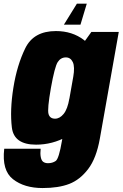

<svg xmlns="http://www.w3.org/2000/svg" viewBox="-56 -766 651 1020"><path d="M170.5 233Q255 233 312 211Q369 189 412.5 131.8Q456 74.5 474.5 -30L575 -596.5H429.5L357.5 -496L273 -17.5Q257 77.5 239.8 89.2Q222.5 101 199 101Q184 101 174 94Q164 87 160.5 68.2Q157 49.5 160 24H-33.5Q-47 139 13 186Q73 233 170.5 233ZM135.5 2.5Q222.5 2.5 300.2 -40.5Q378 -83.5 392.5 -166L312.5 -242.5Q303 -186.5 282.2 -161Q261.5 -135.5 236.5 -135.5Q209 -135.5 201.8 -160.5Q194.5 -185.5 214.5 -299Q234.5 -411 250.5 -436Q266.5 -461 294 -461Q319 -461 330.8 -436Q342.5 -411 333 -356.5L438 -423Q452 -506 390 -553.5Q328 -601 241 -601Q123 -601 78.5 -510.2Q34 -419.5 15 -299.5Q-4 -180 7 -88.8Q18 2.5 135.5 2.5ZM283.5 -635H371.5L405 -746.5H352.5Z"/></svg>

Font: Anybody Condensed Black
Style: Italic
Weight: 900
Width: 3
Italic angle: -10°
Version: Version 1.113;gftools[0.9.25]